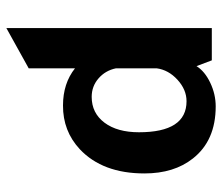

<svg xmlns="http://www.w3.org/2000/svg" viewBox="-67 -616 695 601"><g transform="rotate(-90 280.5 -315.5)"><path d="M392.1 0 374 -47.9Q357.9 -22 322 -4.9Q286.1 12.2 248 12.2Q141.1 12.2 85 -59.1Q38.1 -118.2 38.1 -210.9Q38.1 -341.8 113.8 -413.1Q170.9 -466.3 251 -465.8Q319.8 -465.8 367.2 -428.2V-573.2L493.2 -643.1V0ZM367.2 -172.9V-299.8Q360.4 -333 335.7 -354.5Q311 -376 277.8 -376Q227.1 -376 197 -335.9Q167 -295.9 167 -228Q167 -79.1 264.2 -79.1Q300.3 -79.1 331.3 -107.4Q362.3 -135.7 367.2 -172.9Z"/></g></svg>

Font: Tajawal
Style: Bold
Weight: 700
Designer: Boutros Fonts
Foundry: Created by Boutros International 2017
Version: Version 1.700